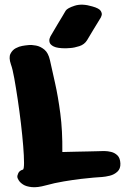

<svg xmlns="http://www.w3.org/2000/svg" viewBox="-20 -779 548 807"><path d="M256 -576Q221 -576 206 -583.5Q191 -591 188.5 -601Q186 -611 189 -618.5Q192 -626 192 -626Q192 -626 200.5 -640.5Q209 -655 220.5 -674.5Q232 -694 242.5 -711Q253 -728 256 -734Q263 -745 294 -755Q325 -765 368 -752Q397 -744 403.5 -733Q410 -722 407 -714Q404 -706 404 -706Q404 -706 394 -689.5Q384 -673 370.5 -651Q357 -629 346 -610Q335 -592 313.5 -585Q292 -578 274 -577Q256 -576 256 -576ZM242 -140Q243 -140 260 -140.5Q277 -141 302 -141.5Q327 -142 351.5 -142.5Q376 -143 393 -143.5Q410 -144 410 -144Q410 -144 421 -144Q432 -144 447 -140.5Q462 -137 473.5 -126Q485 -115 486 -92Q487 -70 473.5 -57.5Q460 -45 441.5 -40.5Q423 -36 408.5 -35Q394 -34 394 -34Q394 -34 373.5 -32.5Q353 -31 320 -27Q287 -23 248 -16.5Q209 -10 173 0Q137 10 113.5 7.5Q90 5 77 -3.5Q64 -12 58.5 -21.5Q53 -31 53 -34Q52 -41 57 -51.5Q62 -62 76 -66Q81 -67 81 -94.5Q81 -122 77.5 -165.5Q74 -209 68 -260Q62 -311 54.5 -361Q47 -411 40 -450Q33 -489 26 -508Q16 -537 24 -553Q32 -569 46.5 -576.5Q61 -584 73.5 -586Q86 -588 86 -588Q86 -588 99.5 -589.5Q113 -591 131.5 -587.5Q150 -584 166.5 -570.5Q183 -557 190 -526Q199 -485 211.5 -429.5Q224 -374 233.5 -302Q243 -230 242 -140Z"/></svg>

Font: Nerko One
Style: Regular
Weight: 400
Designer: Nermin Kahrimanovic
Foundry: Nermin Kahrimanovic
Version: Version 1.101